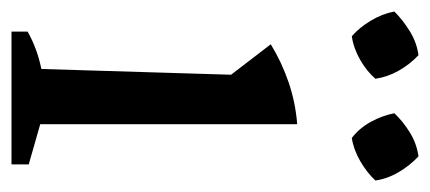

<svg xmlns="http://www.w3.org/2000/svg" viewBox="-231 -521 748 334"><g transform="rotate(90 143.0 -354.0)"><path d="M31 0V-28Q45 -36 61 -42Q77 -48 96 -52L106 -382L53 -451Q84 -470 119 -482Q154 -494 192 -497V-50L262 -30V0ZM72 -708Q88 -693 99 -673.5Q110 -654 113 -633Q100 -618 80 -606.5Q60 -595 39 -592Q24 -605 12 -625Q0 -645 -4 -666Q11 -681 30.5 -693Q50 -705 72 -708ZM248 -708Q264 -693 275.5 -673.5Q287 -654 290 -633Q276 -618 256 -606.5Q236 -595 216 -592Q199 -605 188 -625Q177 -645 173 -666Q187 -681 206.5 -693Q226 -705 248 -708Z"/></g></svg>

Font: Piazzolla 24pt Medium
Style: Regular
Weight: 500
Designer: Juan Pablo del Peral
Foundry: Huerta Tipografica
Version: Version 2.005